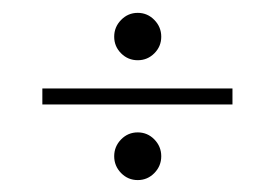

<svg xmlns="http://www.w3.org/2000/svg" viewBox="-20 -428 438 306"><path d="M199.5 -332Q184 -332 173 -343Q162 -354 162 -369.5Q162 -385 173 -396.2Q184 -407.5 199.5 -407.5Q215 -407.5 226 -396.2Q237 -385 237 -369.5Q237 -354 226 -343Q215 -332 199.5 -332ZM47.5 -261.5V-287H350.5V-261.5ZM199.5 -141Q184 -141 173 -152.2Q162 -163.5 162 -179Q162 -194.5 173 -205.8Q184 -217 199.5 -217Q215 -217 226 -205.8Q237 -194.5 237 -179Q237 -163.5 226 -152.2Q215 -141 199.5 -141Z"/></svg>

Font: Imbue 50pt ExtraBold
Style: Regular
Weight: 800
Designer: Tyler Finck
Foundry: Etcetera Type Company
Version: Version 1.102; ttfautohint (v1.8.3)